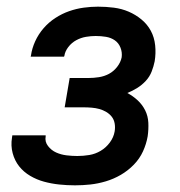

<svg xmlns="http://www.w3.org/2000/svg" viewBox="-20 -548 540 576"><path d="M205 8Q181 8 157.5 5.5Q134 3 112 -3Q90 -9 70.5 -20.5Q51 -32 37.5 -49Q24 -66 18 -88.5Q12 -111 16 -135L17 -142H117V-139Q114 -123 124 -110Q134 -97 148.5 -90.5Q163 -84 179.5 -82Q196 -80 212 -80Q230 -80 248 -83Q266 -86 282 -95.5Q298 -105 309.5 -120.5Q321 -136 324 -154Q326 -166 324 -177.5Q322 -189 315.5 -197.5Q309 -206 299 -212Q289 -218 278 -221Q267 -224 255 -225Q243 -226 231 -226H174L189 -314H246Q261 -314 277 -316.5Q293 -319 307 -326.5Q321 -334 331.5 -347.5Q342 -361 345 -376Q347 -391 341.5 -405Q336 -419 324.5 -427Q313 -435 298 -437.5Q283 -440 267 -440Q253 -440 238 -437.5Q223 -435 209 -427.5Q195 -420 185 -407Q175 -394 173 -380L172 -378H72L73 -382Q76 -403 85.5 -424Q95 -445 110.5 -463Q126 -481 146 -494Q166 -507 187.5 -514.5Q209 -522 231 -525Q253 -528 274 -528Q298 -528 321.5 -525Q345 -522 366 -513Q387 -504 404.5 -489.5Q422 -475 432.5 -455.5Q443 -436 445.5 -412Q448 -388 444 -364Q441 -349 435 -333.5Q429 -318 417.5 -305.5Q406 -293 391.5 -284Q377 -275 362 -269Q379 -260 393 -247Q407 -234 415.5 -217Q424 -200 425 -180Q426 -160 423 -139Q419 -116 409 -94Q399 -72 381.5 -54Q364 -36 342.5 -23.5Q321 -11 297.5 -4Q274 3 251 5.5Q228 8 205 8Z"/></svg>

Font: Iosevka Term Curly Semibold
Style: Italic
Weight: 600
Italic angle: -9°
Designer: Belleve Invis
Foundry: Belleve Invis
Version: Version 32.3.0